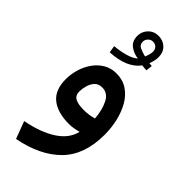

<svg xmlns="http://www.w3.org/2000/svg" viewBox="-298 -737 1050 1050"><g transform="rotate(45 227.5 -212.0)"><path d="M322.8 -505.9Q313 -506.3 305.4 -507.1Q297.9 -507.8 287.6 -508.8Q237.8 -440.4 111.3 -433.6L104.5 -474.6Q152.3 -479 189.2 -490.2Q226.1 -501.5 244.1 -518.6Q210.9 -522 182.6 -542.2Q154.3 -562.5 154.3 -604.5Q154.3 -637.7 177.7 -662.1Q201.2 -686.5 236.8 -686.5Q272.5 -686.5 295.9 -663.8Q319.3 -641.1 319.3 -604Q319.3 -589.8 315.9 -575Q312.5 -560.1 307.1 -544.9Q315.9 -543.5 327.1 -543ZM263.7 -554.2Q269 -565.9 272.7 -579.3Q276.4 -592.8 276.4 -603.5Q276.4 -621.1 265.4 -631.8Q254.4 -642.6 238.8 -642.6Q220.7 -642.6 209.2 -630.1Q197.8 -617.7 197.8 -602.5Q197.8 -579.1 217.8 -569.8Q237.8 -560.5 263.7 -554.2ZM410.6 -94.2Q410.6 60.1 325.7 146.7Q240.7 233.4 84 263.7L46.4 163.1Q153.3 142.6 220.5 98.9Q287.6 55.2 302.2 -9.8Q286.1 -4.9 266.8 -1.7Q247.6 1.5 231.9 1.5Q142.1 1.5 93.5 -37.6Q44.9 -76.7 44.9 -160.6Q44.9 -198.2 56.2 -236.6Q67.4 -274.9 89.6 -306.9Q111.8 -338.9 144.3 -358.6Q176.8 -378.4 218.8 -378.4Q268.1 -378.4 304.2 -354.5Q340.3 -330.6 363.8 -289.8Q387.2 -249 398.9 -198.5Q410.6 -147.9 410.6 -94.2ZM232.4 -109.9Q253.4 -109.9 273.4 -112.8Q293.5 -115.7 310.1 -120.6Q305.2 -183.1 283.4 -226.1Q261.7 -269 217.8 -269Q189.5 -269 173.6 -251Q157.7 -232.9 151.4 -208.5Q145 -184.1 145 -165Q145 -133.3 168 -121.6Q190.9 -109.9 232.4 -109.9Z"/></g></svg>

Font: Vazirmatn UI NL Medium
Style: Regular
Weight: 500
Designer: Saber Rastikerdar
Foundry: Saber Rastikerdar
Version: Version 33.003